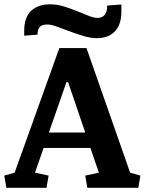

<svg xmlns="http://www.w3.org/2000/svg" viewBox="-33 -888 684 908"><path d="M-12.7 -57.6 36.1 -71.3 247.6 -660.6H376L582.5 -71.3L630.9 -57.6L621.1 0H379.9L370.1 -57.6L434.6 -71.3L394.5 -188.5H173.3L132.3 -71.3L196.8 -57.6L187 0H-2.9ZM198.2 -261.2H370.1L289.1 -499.5H281.2ZM81.5 -743.7Q81.5 -805.7 114.3 -836.7Q147 -867.7 203.6 -867.7Q235.8 -867.7 268.6 -857.7Q301.3 -847.7 331.3 -835.4Q361.3 -823.2 386.5 -813.2Q411.6 -803.2 428.7 -803.2Q449.7 -803.2 461.9 -817.6Q474.1 -832 474.1 -861.8L541 -866.7V-831.5Q541 -773.4 511 -740.5Q481 -707.5 424.8 -707.5Q396.5 -707.5 362.8 -717.5Q329.1 -727.5 296.6 -739.7Q264.2 -752 236.3 -762Q208.5 -772 191.9 -772Q180.7 -772 172.1 -770Q163.6 -768.1 157.2 -762.7Q150.9 -757.3 147.7 -748Q144.5 -738.8 144.5 -724.1L81.5 -719.2Z"/></svg>

Font: Noticia Text
Style: Bold
Weight: 700
Designer: JM Sole
Foundry: JM Sole
Version: Version 1.003